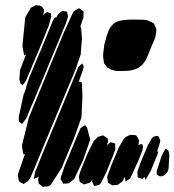

<svg xmlns="http://www.w3.org/2000/svg" viewBox="-20 -725 677 745"><path d="M168 -622 131 -531 106 -472 80 -410 67 -394 59 -402 55 -417 58 -454 81 -514 74 -510 72 -519 67 -547 78 -658 100 -695 110 -700 119 -705 136 -703 144 -698 151 -686 150 -677 147 -665 152 -671 164 -679 171 -675 178 -672 179 -660ZM298 -575 293 -513 271 -450 241 -379 142 -141 115 -75 99 -38 89 -22 79 -16 72 -11 64 -15 54 -21 52 -28 49 -47 77 -128 72 -125 69 -133 65 -160 92 -269 227 -597 261 -672 267 -682 279 -689 287 -693 304 -681V-669V-658L292 -623L295 -614ZM234 -630 112 -337 82 -266 66 -244 60 -248 54 -253 53 -258V-272L71 -356L80 -379V-380L83 -393L95 -428L151 -561L184 -642L191 -656L199 -658L206 -671L222 -683L232 -681L240 -680L242 -669L244 -660ZM300 -352 296 -269 265 -183 219 -73 177 -8 168 -2 154 -1 146 0 130 -13 128 -29 131 -43 129 -38 112 -31V-36L116 -57L148 -136L258 -401L284 -465L299 -479L305 -467L302 -454L286 -409L285 -408L296 -407L298 -399ZM330 -183 302 -102 275 -46 271 -36 270 -35 269 -32 266 -30 263 -25V-27L254 -19L248 -14L226 -12L220 -22L215 -29L217 -40L231 -81L279 -197L288 -217L292 -227L301 -234L311 -239L318 -229ZM517 -102 485 -32 467 -21 466 -26 464 -39 455 -21 437 -8 416 -6 407 -11 398 -17V-22L396 -38L399 -49L411 -81L441 -153L460 -185L467 -193L479 -199L486 -202L500 -201L508 -200L513 -193L520 -180L519 -173L517 -161L524 -165L532 -166L535 -155L532 -139ZM419 -122 394 -60 374 -19 366 -8 353 -5 346 -3 343 -8 337 -22 339 -29 333 -21 326 -15 311 -11 306 -9 296 -15 289 -20 288 -28 286 -40 292 -61 320 -130 344 -178 360 -194 370 -197 380 -200 389 -194 398 -188 399 -175 395 -162 402 -167 409 -173 417 -171 427 -168V-159L428 -147ZM565 -62 549 -34 544 -27 543 -32 541 -39 533 -31 522 -34 514 -37V-43L513 -58L525 -93L553 -160L567 -185L574 -194L589 -198L596 -195L602 -180L600 -169L591 -141L589 -137H594L591 -126L578 -94ZM619 -46 609 -41H599L588 -49V-62L608 -122L618 -141L622 -148L627 -145L634 -140L637 -123L634 -70L630 -58ZM385 -553Q390 -576 400 -602.5Q410 -629 432 -640Q443 -645 456.5 -646.5Q470 -648 482 -649H503Q518 -649 535 -648.5Q552 -648 565 -640Q567 -639 571 -637.5Q575 -636 577 -634Q579 -632 579.5 -629Q580 -626 581 -624Q584 -619 586 -614Q587 -610 586.5 -604Q586 -598 585 -593Q584 -583 579.5 -572Q575 -561 570 -550Q561 -528 550.5 -502.5Q540 -477 519 -463Q512 -459 504.5 -456.5Q497 -454 489 -452Q484 -451 478.5 -450.5Q473 -450 468 -450Q453 -449 437 -449.5Q421 -450 407 -457Q405 -459 402 -460Q399 -461 397 -462Q395 -464 393 -467Q391 -470 389 -472Q388 -474 386.5 -476Q385 -478 384 -479Q382 -487 382 -492Q379 -506 381 -521.5Q383 -537 385 -553Z"/></svg>

Font: Rubik Marker Hatch
Style: Regular
Weight: 400
Designer: Hubert and Fischer, NaN
Foundry: Hubert & Fischer, NaN
Version: Version 2.200